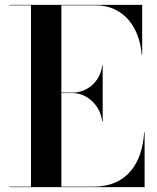

<svg xmlns="http://www.w3.org/2000/svg" viewBox="-20 -770 644 790"><path d="M400.5 -270.5H402.5V-500.5H400.5C393 -433.5 337 -389 280 -389H232.5V-748H375C492 -748 555.5 -652 563 -545H565V-750H17.5V-748H107.5V-2H17.5V0H575V-225H573C565.5 -98 502 -2 365 -2H232.5V-387H280C337 -387 393 -337.5 400.5 -270.5Z"/></svg>

Font: Bodoni* 96pt Medium
Style: Regular
Weight: 500
Version: Version 2.3